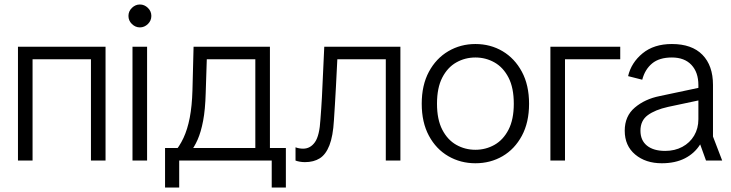

<svg xmlns="http://www.w3.org/2000/svg" viewBox="-20 -715 3256 855"><path d="M385 0V-507H450V0ZM60 0V-507H125V0ZM106 -451V-507H402V-451Z M570 0V-507H635V0ZM603 -593Q583 -593 567.5 -608Q552 -623 552 -644Q552 -665 567.5 -680Q583 -695 603 -695Q623 -695 638.5 -680Q654 -665 654 -644Q654 -623 638.5 -608Q623 -593 603 -593Z M753 -33Q779 -62 797 -100.5Q815 -139 825 -191Q835 -243 837 -312L842 -507H1182V-33H1117V-451H870L902 -486L896 -300Q894 -227 884.5 -177Q875 -127 860 -93Q845 -59 824 -33ZM778 120H715V-56H804V0H778ZM763 0V-56H1192V0ZM1190 120V0H1164V-56H1253V120Z M1338 7Q1326 7 1315 5Q1304 3 1296 0V-59Q1304 -56 1312.5 -54.5Q1321 -53 1330 -53Q1362 -53 1382.5 -82Q1403 -111 1407 -184Q1409 -208 1410.5 -232Q1412 -256 1413.5 -281Q1415 -306 1416 -334L1424 -507H1763V0H1698V-487L1712 -451H1439L1484 -487L1476 -329Q1474 -287 1471.5 -250Q1469 -213 1467 -179Q1463 -109 1447 -68Q1431 -27 1404 -10Q1377 7 1338 7Z M2097 12Q2031 12 1976.5 -19.5Q1922 -51 1890 -110.5Q1858 -170 1858 -253Q1858 -336 1890 -395.5Q1922 -455 1976.5 -487Q2031 -519 2097 -519Q2164 -519 2218 -487Q2272 -455 2304 -395.5Q2336 -336 2336 -253Q2336 -170 2304 -110.5Q2272 -51 2218 -19.5Q2164 12 2097 12ZM2097 -48Q2143 -48 2182 -70Q2221 -92 2244.5 -137.5Q2268 -183 2268 -253Q2268 -324 2244.5 -369.5Q2221 -415 2182 -437Q2143 -459 2097 -459Q2051 -459 2012 -437Q1973 -415 1949.5 -369.5Q1926 -324 1926 -253Q1926 -183 1949.5 -137.5Q1973 -92 2012 -70Q2051 -48 2097 -48Z M2431 0V-507H2496V0ZM2454 -451V-507H2742V-451Z M2927 12Q2855 12 2808.5 -27Q2762 -66 2762 -133Q2762 -198 2807 -236Q2852 -274 2917 -287L3134 -333V-277L2955 -239Q2897 -226 2864.5 -202Q2832 -178 2832 -133Q2832 -90 2861 -66.5Q2890 -43 2942 -43Q2985 -43 3018.5 -61Q3052 -79 3071 -111Q3090 -143 3090 -184V-336Q3090 -393 3059 -426Q3028 -459 2972 -459Q2916 -459 2884 -432.5Q2852 -406 2840 -360L2777 -376Q2791 -436 2841.5 -477.5Q2892 -519 2972 -519Q3061 -519 3108 -471Q3155 -423 3155 -337V-107L3196 0H3124L3098 -72Q3073 -32 3030 -10Q2987 12 2927 12Z"/></svg>

Font: TikTok Sans Light
Style: Regular
Weight: 300
Version: Version 4.000